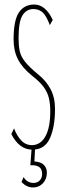

<svg xmlns="http://www.w3.org/2000/svg" viewBox="-20 -651 290 848"><path d="M123 10Q65 10 30 -59L42 -84Q55 -50 75 -29.5Q95 -9 124 -10Q161 -12 181.5 -50.5Q202 -89 202 -160Q202 -192 196 -217.5Q190 -243 173 -266.5Q156 -290 121 -317Q78 -352 59 -389.5Q40 -427 40 -477Q40 -561 63.5 -596Q87 -631 131 -631Q181 -631 213 -563L200 -540Q185 -581 168.5 -596Q152 -611 128 -611Q97 -611 79.5 -583.5Q62 -556 62 -482Q62 -450 67 -426Q72 -402 90.5 -378.5Q109 -355 149 -322Q184 -294 203.5 -257Q223 -220 223 -170Q223 -91 200.5 -40.5Q178 10 123 10ZM126 177Q98 177 75 153L84 131Q100 157 128 157Q145 157 155.5 146Q166 135 166 118Q166 96 154 87.5Q142 79 127 79H114L120 0H135L132 62Q161 64 174 77.5Q187 91 187 112Q187 140 169.5 158.5Q152 177 126 177Z"/></svg>

Font: Inconsolata UltraCondensed ExtraLight
Style: Regular
Weight: 200
Width: 1
Monospace: yes
Designer: Raph Levien, Cyreal, Brenton Simpson
Foundry: Raph Levien, Cyreal, Google
Version: Version 3.100; ttfautohint (v1.8.4.7-5d5b)